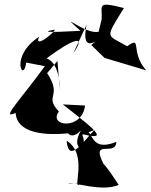

<svg xmlns="http://www.w3.org/2000/svg" viewBox="-20 -604 656 835"><path d="M435 -352 616 -298C543 -380 601 -451 533 -403C443 -455 434 -432 519 -569C397 -600 426 -581 422 -520L409 -466C352 -451 221 -568 330 -470C177 -461 161 -466 219 -475C208 -454 127 -392 150 -444C19 -359 83 -239 94 -332L175 -316C65 -165 -20 -81 48 -113C53 -27 168 -11 292 -26C257 -51 281 18 332 -37C281 54 368 64 338 -18L391 -39C351 0 278 115 270 8C368 70 288 228 329 196L276 193C296 185 422 233 496 200C380 20 420 138 443 133C358 -17 483 85 486 13C350 67 397 -74 327 -23C446 6 422 -19 253 -150L350 -145C337 -36 188 -54 236 -119C169 -191 254 -181 185 -286L230 -339L240 -213C240 -359 158 -363 169 -339C223 -383 382 -492 298 -371L357 -497C320 -327 467 -490 377 -408Z"/></svg>

Font: Asimov Silicon
Style: Regular
Weight: 400
Designer: Google
Version: Version 2.000980; 2014